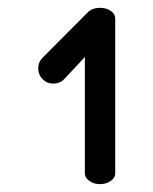

<svg xmlns="http://www.w3.org/2000/svg" viewBox="-20 -886 388 486"><path d="M233.2 -866.2Q249.3 -866.2 260.5 -858.3Q271.7 -850.3 271.7 -839.1V-447Q271.7 -436 260.3 -428Q248.8 -419.9 233.2 -419.9Q217.5 -419.9 206.2 -428Q194.8 -436 194.8 -447V-741.7L143.3 -686.5Q132.6 -675 116.5 -674.4Q100.3 -673.8 88.9 -684.6Q77.4 -695.3 76.8 -711.4Q76.2 -727.5 86.9 -739L205.1 -857.7Q216.8 -866.2 233.2 -866.2Z"/></svg>

Font: Tecnico
Style: Grueso
Weight: 700
Version: Version 1.3